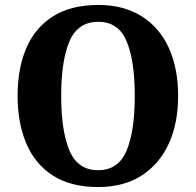

<svg xmlns="http://www.w3.org/2000/svg" viewBox="-20 -745 790 775"><path d="M376 10Q266 10 194 -36Q122 -82 86.5 -165Q51 -248 51 -359Q51 -469 86.5 -551.5Q122 -634 194.5 -679.5Q267 -725 377 -725Q479 -725 551.5 -679.5Q624 -634 661.5 -551.5Q699 -469 699 -358Q699 -247 661 -164.5Q623 -82 551 -36Q479 10 376 10ZM376 -58Q458 -58 491 -137Q524 -216 524 -358Q524 -500 491 -578.5Q458 -657 377 -657Q294 -657 260.5 -578.5Q227 -500 227 -358Q227 -216 260.5 -137Q294 -58 376 -58Z"/></svg>

Font: Noto Serif Armenian SemiCondensed ExtraBold
Style: Regular
Weight: 800
Width: 4
Designer: Monotype Design Team
Foundry: Monotype Imaging Inc.
Version: Version 2.008; ttfautohint (v1.8.4.7-5d5b)